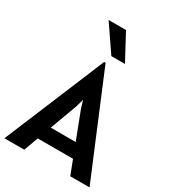

<svg xmlns="http://www.w3.org/2000/svg" viewBox="-240 -1059 1048 1174"><g transform="rotate(30 283.5 -472.5)"><path d="M-17 0 278 -709H288L584 0H448L409 -101H160L123 0ZM266 -388 196 -198H372L299 -388L282 -444ZM298 -762 173 -945H296L394 -762Z"/></g></svg>

Font: Alatsi
Style: Regular
Weight: 400
Designer: Spyros Zevelakis, Eben Sorkin
Foundry: www.sorkintype.com
Version: Version 1.008; ttfautohint (v1.8.4.7-5d5b)